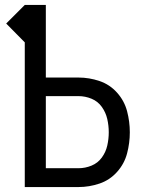

<svg xmlns="http://www.w3.org/2000/svg" viewBox="-20 -755 616 775"><path d="M80 0H297Q340 0 381.5 -14Q423 -28 452.5 -61Q482 -94 493 -136Q504 -178 504 -221Q504 -264 493 -306Q482 -348 452.5 -381Q423 -414 381.5 -428Q340 -442 297 -442H165V-735H80L5 -660L80 -584ZM297 -76H165V-367H297Q324 -367 349.5 -356.5Q375 -346 391 -323.5Q407 -301 413 -274.5Q419 -248 419 -221Q419 -194 413 -167.5Q407 -141 391 -119Q375 -97 349.5 -86.5Q324 -76 297 -76Z"/></svg>

Font: Iosevka Sparkle
Style: Regular
Weight: 400
Designer: Belleve Invis
Foundry: Belleve Invis
Version: Version 4.5.0; ttfautohint (v1.8.3)